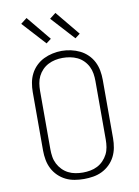

<svg xmlns="http://www.w3.org/2000/svg" viewBox="-103 -1037 807 1113"><g transform="rotate(-10 300.0 -480.5)"><path d="M300 8Q273 8 245.5 3.5Q218 -1 193.5 -13Q169 -25 149 -44.5Q129 -64 116.5 -88.5Q104 -113 99 -140.5Q94 -168 94 -195V-540Q94 -567 99 -594.5Q104 -622 116.5 -646.5Q129 -671 149 -690.5Q169 -710 193.5 -722Q218 -734 245.5 -740Q273 -746 300 -746Q327 -746 354.5 -740Q382 -734 406.5 -722Q431 -710 451 -690.5Q471 -671 483.5 -646.5Q496 -622 501 -594.5Q506 -567 506 -540V-195Q506 -168 501 -140.5Q496 -113 483.5 -88.5Q471 -64 451 -44.5Q431 -25 406.5 -13Q382 -1 354.5 3.5Q327 8 300 8ZM300 -30Q322 -30 344 -34Q366 -38 385.5 -48Q405 -58 420.5 -74Q436 -90 446 -109.5Q456 -129 459.5 -151Q463 -173 463 -195V-540Q463 -562 459.5 -584Q456 -606 446 -626Q436 -646 420 -662Q404 -678 384 -687.5Q364 -697 342 -701Q320 -705 298 -705Q276 -705 254.5 -700.5Q233 -696 213.5 -686Q194 -676 178.5 -660Q163 -644 153.5 -624.5Q144 -605 140.5 -583.5Q137 -562 137 -540V-195Q137 -173 140.5 -151Q144 -129 154 -109.5Q164 -90 179.5 -74Q195 -58 214.5 -48Q234 -38 256 -34Q278 -30 300 -30ZM392 -804 267 -941 303 -969 421 -826ZM222 -804 97 -941 133 -969 251 -826Z"/></g></svg>

Font: Iosevka Slab XLtEx
Style: Regular
Weight: 200
Width: 7
Monospace: yes
Designer: Belleve Invis
Foundry: Belleve Invis
Version: Version 11.1.0; ttfautohint (v1.8.3)